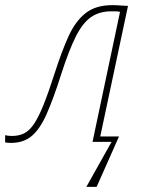

<svg xmlns="http://www.w3.org/2000/svg" viewBox="-70 -552 552 747"><path d="M266 175 364 0H290L397 -506Q387 -508 377 -508Q367 -508 364 -508Q316 -508 283.5 -485Q251 -462 224.5 -409Q198 -356 169 -266Q138 -168 111.5 -108.5Q85 -49 53 -22.5Q21 4 -27 4Q-40 4 -50 2V-26Q-46 -25 -39 -24Q-32 -23 -24 -23Q3 -23 23.5 -33Q44 -43 62 -69.5Q80 -96 99.5 -144.5Q119 -193 144 -271Q170 -352 196.5 -410.5Q223 -469 262.5 -500.5Q302 -532 367 -532Q383 -532 400.5 -530.5Q418 -529 428 -529L320 -21H393L306 175Z"/></svg>

Font: Noto Sans Disp Thin
Style: Italic
Weight: 100
Italic angle: -12°
Designer: Monotype Design Team
Foundry: Monotype Imaging Inc.
Version: Version 2.000;GOOG;noto-source:20170915:90ef993387c0